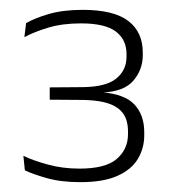

<svg xmlns="http://www.w3.org/2000/svg" viewBox="-20 -727 346 390"><path d="M143.5 -357Q104 -357 75 -365.2Q46 -373.5 30.5 -381L27.5 -410.5Q47 -401 77 -392.8Q107 -384.5 141.5 -384.5Q194.5 -384.5 217.2 -404.2Q240 -424 240 -454.5V-460Q240 -476 235 -487.8Q230 -499.5 219 -507.5Q208 -515.5 190.8 -519.5Q173.5 -523.5 149.5 -524L81 -524.5V-549.5L148 -550Q195.5 -550.5 216.2 -567.5Q237 -584.5 237 -612V-617.5Q237 -646.5 215.2 -663Q193.5 -679.5 144.5 -679.5Q107 -679.5 78.5 -671Q50 -662.5 29.5 -651.5L33 -680Q50 -690 79 -698.5Q108 -707 148 -707Q211 -707 240.5 -684.5Q270 -662 270 -620.5V-614.5Q270 -586 251.2 -563.5Q232.5 -541 187.5 -539L185 -536.5L187 -539.5Q233 -536 253 -514.8Q273 -493.5 273 -458.5V-452Q273 -426 260 -404.2Q247 -382.5 218.5 -369.8Q190 -357 143.5 -357Z"/></svg>

Font: Anek Latin ExtraLight
Style: Regular
Weight: 250
Designer: Yesha Goshar
Foundry: Ek Type
Version: Version 1.003